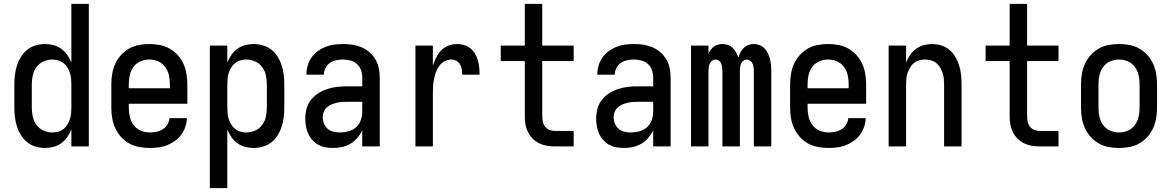

<svg xmlns="http://www.w3.org/2000/svg" viewBox="-20 -755 6040 990"><path d="M213 8Q188 8 164 1Q140 -6 120.5 -21.5Q101 -37 88 -58Q75 -79 67.5 -102.5Q60 -126 57 -150.5Q54 -175 54 -200V-320Q54 -345 57 -369.5Q60 -394 67.5 -417.5Q75 -441 88 -462Q101 -483 120.5 -498.5Q140 -514 164 -521Q188 -528 213 -528Q235 -528 257 -522Q279 -516 296.5 -503Q314 -490 327 -471.5Q340 -453 348 -432V-735H438V0H348V-88Q340 -67 327 -48.5Q314 -30 296.5 -17Q279 -4 257 2Q235 8 213 8ZM249 -72Q265 -72 280 -76Q295 -80 307 -89.5Q319 -99 327 -112Q335 -125 340 -139.5Q345 -154 346.5 -169.5Q348 -185 348 -200V-320Q348 -335 346.5 -350.5Q345 -366 340 -380.5Q335 -395 327 -408Q319 -421 306.5 -430.5Q294 -440 279 -444Q264 -448 249 -448Q226 -448 204 -438Q182 -428 168 -409Q154 -390 149 -366.5Q144 -343 144 -320V-200Q144 -177 149 -153.5Q154 -130 168 -111Q182 -92 204 -82Q226 -72 249 -72Q249 -72 249 -72Q249 -72 249 -72Z M752 8Q725 8 698 3Q671 -2 647 -15Q623 -28 604.5 -48.5Q586 -69 574.5 -94Q563 -119 558.5 -146Q554 -173 554 -200V-320Q554 -347 558.5 -374Q563 -401 574 -425.5Q585 -450 603.5 -470.5Q622 -491 645.5 -504.5Q669 -518 696 -523Q723 -528 750 -528Q777 -528 804 -523Q831 -518 854.5 -504.5Q878 -491 896.5 -470.5Q915 -450 926 -425.5Q937 -401 941.5 -374Q946 -347 946 -320V-220H644V-200Q644 -176 649.5 -152.5Q655 -129 669 -110Q683 -91 705.5 -81.5Q728 -72 752 -72Q769 -72 786.5 -75.5Q804 -79 819 -88.5Q834 -98 843.5 -113.5Q853 -129 854 -146H944Q943 -123 935.5 -101Q928 -79 914.5 -60.5Q901 -42 882 -28.5Q863 -15 842 -6.5Q821 2 798 5Q775 8 752 8ZM856 -300V-320Q856 -344 851 -367Q846 -390 832 -409.5Q818 -429 796 -438.5Q774 -448 750 -448Q726 -448 704 -438.5Q682 -429 668 -409.5Q654 -390 649 -367Q644 -344 644 -320V-300Z M1062 215V-520H1152V-432Q1160 -453 1173 -471.5Q1186 -490 1203.5 -503Q1221 -516 1243 -522Q1265 -528 1287 -528Q1312 -528 1336 -521Q1360 -514 1379.5 -498.5Q1399 -483 1412 -462Q1425 -441 1432.5 -417.5Q1440 -394 1443 -369.5Q1446 -345 1446 -320V-200Q1446 -175 1443 -150.5Q1440 -126 1432.5 -102.5Q1425 -79 1412 -58Q1399 -37 1379.5 -21.5Q1360 -6 1336 1Q1312 8 1287 8Q1265 8 1243 2Q1221 -4 1203.5 -17Q1186 -30 1173 -48.5Q1160 -67 1152 -88V215ZM1251 -72Q1274 -72 1296 -82Q1318 -92 1332 -111Q1346 -130 1351 -153.5Q1356 -177 1356 -200V-320Q1356 -343 1351 -366.5Q1346 -390 1332 -409Q1318 -428 1296 -438Q1274 -448 1251 -448Q1236 -448 1221 -444Q1206 -440 1193.5 -430.5Q1181 -421 1173 -408Q1165 -395 1160 -380.5Q1155 -366 1153.5 -350.5Q1152 -335 1152 -320V-200Q1152 -185 1153.5 -169.5Q1155 -154 1160 -139.5Q1165 -125 1173 -112Q1181 -99 1193.5 -89.5Q1206 -80 1221 -76Q1236 -72 1251 -72Z M1697 8Q1678 8 1658 4.5Q1638 1 1621 -8.5Q1604 -18 1590.5 -33Q1577 -48 1569 -66Q1561 -84 1557.5 -103.5Q1554 -123 1554 -142Q1554 -168 1560.5 -193.5Q1567 -219 1583 -239.5Q1599 -260 1621 -274Q1643 -288 1667.5 -296Q1692 -304 1717.5 -307Q1743 -310 1769 -310H1848V-355Q1848 -375 1841.5 -393.5Q1835 -412 1820.5 -425Q1806 -438 1787 -443Q1768 -448 1749 -448Q1731 -448 1713.5 -444.5Q1696 -441 1681.5 -431Q1667 -421 1658.5 -404.5Q1650 -388 1650 -370Q1650 -370 1650 -370Q1650 -370 1650 -370H1560Q1560 -370 1560 -370.5Q1560 -371 1560 -371Q1560 -394 1566.5 -416.5Q1573 -439 1586 -458Q1599 -477 1618 -491Q1637 -505 1658.5 -513.5Q1680 -522 1702.5 -525Q1725 -528 1749 -528Q1773 -528 1797 -524.5Q1821 -521 1843.5 -511.5Q1866 -502 1884.5 -486Q1903 -470 1915.5 -449Q1928 -428 1933 -404Q1938 -380 1938 -355V0H1848V-83Q1838 -62 1822.5 -44Q1807 -26 1787 -14Q1767 -2 1744 3Q1721 8 1697 8ZM1733 -72Q1755 -72 1777 -78Q1799 -84 1816 -99Q1833 -114 1840.5 -136Q1848 -158 1848 -180V-230H1769Q1755 -230 1741 -229Q1727 -228 1713.5 -224.5Q1700 -221 1687.5 -215.5Q1675 -210 1664.5 -200.5Q1654 -191 1649 -178Q1644 -165 1644 -151Q1644 -134 1650.5 -118Q1657 -102 1669.5 -91Q1682 -80 1699 -76Q1716 -72 1733 -72Z M2122 0V-520H2212V-416Q2219 -438 2229 -458Q2239 -478 2254.5 -494.5Q2270 -511 2291 -519.5Q2312 -528 2335 -528Q2354 -528 2372 -523Q2390 -518 2404.5 -506.5Q2419 -495 2429 -478.5Q2439 -462 2444 -444Q2449 -426 2451 -407.5Q2453 -389 2453 -370H2363Q2363 -384 2361 -397.5Q2359 -411 2352 -423Q2345 -435 2333 -441.5Q2321 -448 2307 -448Q2289 -448 2272.5 -439Q2256 -430 2245 -415.5Q2234 -401 2228 -383.5Q2222 -366 2218 -348Q2214 -330 2213 -312Q2212 -294 2212 -276V0Z M2841 0Q2820 0 2799.5 -3.5Q2779 -7 2760.5 -16Q2742 -25 2727 -40Q2712 -55 2702.5 -74Q2693 -93 2689.5 -113.5Q2686 -134 2686 -155V-440H2562V-520H2686V-735H2776V-520H2938V-440H2776V-155Q2776 -141 2779 -127Q2782 -113 2791 -101.5Q2800 -90 2813.5 -85Q2827 -80 2841 -80H2938V0Z M3197 8Q3178 8 3158 4.5Q3138 1 3121 -8.5Q3104 -18 3090.5 -33Q3077 -48 3069 -66Q3061 -84 3057.5 -103.5Q3054 -123 3054 -142Q3054 -168 3060.5 -193.5Q3067 -219 3083 -239.5Q3099 -260 3121 -274Q3143 -288 3167.5 -296Q3192 -304 3217.5 -307Q3243 -310 3269 -310H3348V-355Q3348 -375 3341.5 -393.5Q3335 -412 3320.5 -425Q3306 -438 3287 -443Q3268 -448 3249 -448Q3231 -448 3213.5 -444.5Q3196 -441 3181.5 -431Q3167 -421 3158.5 -404.5Q3150 -388 3150 -370Q3150 -370 3150 -370Q3150 -370 3150 -370H3060Q3060 -370 3060 -370.5Q3060 -371 3060 -371Q3060 -394 3066.5 -416.5Q3073 -439 3086 -458Q3099 -477 3118 -491Q3137 -505 3158.5 -513.5Q3180 -522 3202.5 -525Q3225 -528 3249 -528Q3273 -528 3297 -524.5Q3321 -521 3343.5 -511.5Q3366 -502 3384.5 -486Q3403 -470 3415.5 -449Q3428 -428 3433 -404Q3438 -380 3438 -355V0H3348V-83Q3338 -62 3322.5 -44Q3307 -26 3287 -14Q3267 -2 3244 3Q3221 8 3197 8ZM3233 -72Q3255 -72 3277 -78Q3299 -84 3316 -99Q3333 -114 3340.5 -136Q3348 -158 3348 -180V-230H3269Q3255 -230 3241 -229Q3227 -228 3213.5 -224.5Q3200 -221 3187.5 -215.5Q3175 -210 3164.5 -200.5Q3154 -191 3149 -178Q3144 -165 3144 -151Q3144 -134 3150.5 -118Q3157 -102 3169.5 -91Q3182 -80 3199 -76Q3216 -72 3233 -72Z M3543 0V-520H3633V-478Q3638 -489 3645 -498.5Q3652 -508 3661.5 -515Q3671 -522 3682.5 -525Q3694 -528 3705 -528Q3720 -528 3734 -523Q3748 -518 3758.5 -507.5Q3769 -497 3776 -484Q3783 -471 3787 -457Q3791 -471 3797.5 -484Q3804 -497 3814.5 -507.5Q3825 -518 3839 -523Q3853 -528 3867 -528Q3883 -528 3897.5 -522Q3912 -516 3922.5 -505Q3933 -494 3939.5 -480Q3946 -466 3950 -451Q3954 -436 3955.5 -420.5Q3957 -405 3957 -390V0H3867V-390Q3867 -400 3865.5 -409.5Q3864 -419 3860 -427.5Q3856 -436 3848 -442Q3840 -448 3831 -448Q3821 -448 3813 -442Q3805 -436 3801.5 -427.5Q3798 -419 3796.5 -409.5Q3795 -400 3795 -390V0H3705V-390Q3705 -400 3703.5 -409.5Q3702 -419 3698.5 -427.5Q3695 -436 3687 -442Q3679 -448 3669 -448Q3660 -448 3652 -442Q3644 -436 3640 -427.5Q3636 -419 3634.5 -409.5Q3633 -400 3633 -390V0Z M4252 8Q4225 8 4198 3Q4171 -2 4147 -15Q4123 -28 4104.5 -48.5Q4086 -69 4074.5 -94Q4063 -119 4058.5 -146Q4054 -173 4054 -200V-320Q4054 -347 4058.5 -374Q4063 -401 4074 -425.5Q4085 -450 4103.5 -470.5Q4122 -491 4145.5 -504.5Q4169 -518 4196 -523Q4223 -528 4250 -528Q4277 -528 4304 -523Q4331 -518 4354.5 -504.5Q4378 -491 4396.5 -470.5Q4415 -450 4426 -425.5Q4437 -401 4441.5 -374Q4446 -347 4446 -320V-220H4144V-200Q4144 -176 4149.5 -152.5Q4155 -129 4169 -110Q4183 -91 4205.5 -81.5Q4228 -72 4252 -72Q4269 -72 4286.5 -75.5Q4304 -79 4319 -88.5Q4334 -98 4343.5 -113.5Q4353 -129 4354 -146H4444Q4443 -123 4435.5 -101Q4428 -79 4414.5 -60.5Q4401 -42 4382 -28.5Q4363 -15 4342 -6.5Q4321 2 4298 5Q4275 8 4252 8ZM4356 -300V-320Q4356 -344 4351 -367Q4346 -390 4332 -409.5Q4318 -429 4296 -438.5Q4274 -448 4250 -448Q4226 -448 4204 -438.5Q4182 -429 4168 -409.5Q4154 -390 4149 -367Q4144 -344 4144 -320V-300Z M4562 0V-520H4652V-432Q4660 -453 4672.5 -471.5Q4685 -490 4703 -503Q4721 -516 4742.5 -522Q4764 -528 4786 -528Q4810 -528 4834 -520.5Q4858 -513 4876 -497.5Q4894 -482 4906.5 -460.5Q4919 -439 4926 -416Q4933 -393 4935.5 -368.5Q4938 -344 4938 -320V0H4848V-320Q4848 -335 4846.5 -350.5Q4845 -366 4840 -380Q4835 -394 4827 -407.5Q4819 -421 4807 -430.5Q4795 -440 4780 -444Q4765 -448 4750 -448Q4735 -448 4720 -444Q4705 -440 4693 -430.5Q4681 -421 4673 -407.5Q4665 -394 4660 -380Q4655 -366 4653.5 -350.5Q4652 -335 4652 -320V0Z M5341 0Q5320 0 5299.5 -3.5Q5279 -7 5260.5 -16Q5242 -25 5227 -40Q5212 -55 5202.5 -74Q5193 -93 5189.5 -113.5Q5186 -134 5186 -155V-440H5062V-520H5186V-735H5276V-520H5438V-440H5276V-155Q5276 -141 5279 -127Q5282 -113 5291 -101.5Q5300 -90 5313.5 -85Q5327 -80 5341 -80H5438V0Z M5750 8Q5723 8 5696 3Q5669 -2 5645.5 -15.5Q5622 -29 5603.5 -49.5Q5585 -70 5574 -94.5Q5563 -119 5558.5 -146Q5554 -173 5554 -200V-320Q5554 -347 5558.5 -374Q5563 -401 5574 -425.5Q5585 -450 5603.5 -470.5Q5622 -491 5645.5 -504.5Q5669 -518 5696 -523Q5723 -528 5750 -528Q5777 -528 5804 -523Q5831 -518 5854.5 -504.5Q5878 -491 5896.5 -470.5Q5915 -450 5926 -425.5Q5937 -401 5941.5 -374Q5946 -347 5946 -320V-200Q5946 -173 5941.5 -146Q5937 -119 5926 -94.5Q5915 -70 5896.5 -49.5Q5878 -29 5854.5 -15.5Q5831 -2 5804 3Q5777 8 5750 8ZM5750 -72Q5774 -72 5796 -81.5Q5818 -91 5832 -110.5Q5846 -130 5851 -153Q5856 -176 5856 -200V-320Q5856 -344 5851 -367Q5846 -390 5832 -409.5Q5818 -429 5796 -438.5Q5774 -448 5750 -448Q5726 -448 5704 -438.5Q5682 -429 5668 -409.5Q5654 -390 5649 -367Q5644 -344 5644 -320V-200Q5644 -176 5649 -153Q5654 -130 5668 -110.5Q5682 -91 5704 -81.5Q5726 -72 5750 -72Z"/></svg>

Font: Iosevka SS04 Medium
Style: Regular
Weight: 500
Monospace: yes
Designer: Belleve Invis
Foundry: Belleve Invis
Version: Version 19.0.0; ttfautohint (v1.8.4)